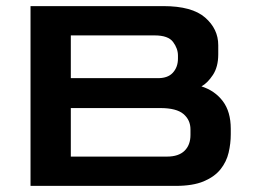

<svg xmlns="http://www.w3.org/2000/svg" viewBox="-20 -609 836 629"><path d="M80 0V-589H515Q609 -589 652 -551.5Q695 -514 695 -461V-431Q695 -390 677.5 -363.5Q660 -337 640 -326Q684 -312 710 -277.5Q736 -243 736 -187V-169Q736 -139 729 -109Q722 -79 702.5 -54.5Q683 -30 647.5 -15Q612 0 555 0ZM212 -353H494Q529 -352 546 -370.5Q563 -389 563 -417V-427Q563 -450 547 -471.5Q531 -493 487 -493H212ZM212 -96H527Q565 -96 584.5 -115Q604 -134 604 -167V-185Q604 -216 581 -235.5Q558 -255 505 -255H212Z"/></svg>

Font: Goldman
Style: Regular
Weight: 400
Designer: Jaikishan Patel
Version: Version 1.000; ttfautohint (v1.8.3)